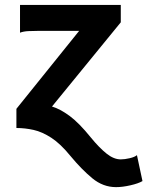

<svg xmlns="http://www.w3.org/2000/svg" viewBox="-20 -518 597 777"><path d="M534.2 109.9 556.6 214.8Q540 224.6 507.8 231.9Q475.6 239.3 449.7 239.3Q397 239.3 353.5 203.4Q310.1 167.5 265.6 113.8Q225.1 64 188 39.8Q150.9 15.6 116 7.8Q81.1 0 46.4 0V-77.6L300.3 -393.1H136.7Q115.2 -393.1 95 -392.1Q74.7 -391.1 61 -385.7V-498H468.8V-427.7L190.4 -86.9Q222.2 -77.6 260.7 -49.6Q299.3 -21.5 348.6 39.6Q381.8 80.1 411.1 103.5Q440.4 127 468.8 127Q484.4 127 504.6 122.3Q524.9 117.7 534.2 109.9Z"/></svg>

Font: Andika
Style: Bold
Weight: 700
Designer: Victor Gaultney, Annie Olsen, Julie Remington, Don Collingsworth, Eric Hays, Becca Hirsbrunner
Foundry: SIL International
Version: Version 6.101